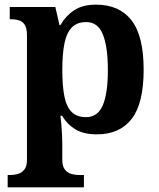

<svg xmlns="http://www.w3.org/2000/svg" viewBox="-20 -566 685 826"><path d="M13 240V187H25Q40 187 56.5 182.5Q73 178 84.5 164Q96 150 96 122V-413Q96 -444 87 -458.5Q78 -473 63 -478Q48 -483 29 -483H22V-536H218L236 -458H240Q262 -497 298.5 -521.5Q335 -546 393 -546Q493 -546 545.5 -479Q598 -412 598 -266Q598 -121 546.5 -54.5Q495 12 397 12Q340 12 304.5 -9.5Q269 -31 247 -68H240Q242 -54 244 -30.5Q246 -7 247 15.5Q248 38 248 53V122Q248 150 259.5 164Q271 178 288 182.5Q305 187 319 187H341V240ZM350 -62Q400 -62 422 -112.5Q444 -163 444 -265Q444 -365 422.5 -418Q401 -471 351 -471Q311 -471 288.5 -447.5Q266 -424 257 -378Q248 -332 248 -266Q248 -197 257 -151.5Q266 -106 288.5 -84Q311 -62 350 -62Z"/></svg>

Font: Noto Serif Tamil
Style: Italic
Weight: 400
Italic angle: -12°
Designer: Indian Type Foundry, Tom Grace, and the Monotype Design Team
Foundry: Monotype Imaging Inc.
Version: Version 2.003